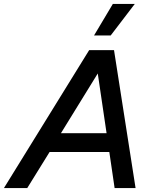

<svg xmlns="http://www.w3.org/2000/svg" viewBox="-72 -960 776 980"><path d="M504 -940H616L493 -779H408ZM-52 0 383 -704H510L620 0H513L486 -184H181L67 0ZM239 -280H472L427 -585Z"/></svg>

Font: Prodigy Sans Medium
Style: Italic
Weight: 500
Italic angle: -13°
Designer: Wei Huang
Foundry: Wei Huang
Version: Version 1.003; ttfautohint (v1.8.3)